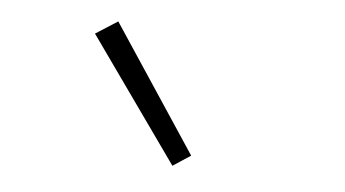

<svg xmlns="http://www.w3.org/2000/svg" viewBox="-31 -827 561 312"><g transform="rotate(5 250.0 -671.0)"><path d="M259 -558 115 -761 151 -784 288 -577Z"/></g></svg>

Font: Iosevka Curly Slab Extralight
Style: Regular
Weight: 200
Monospace: yes
Designer: Belleve Invis
Foundry: Belleve Invis
Version: Version 22.1.2; ttfautohint (v1.8.4)